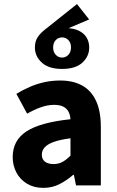

<svg xmlns="http://www.w3.org/2000/svg" viewBox="-20 -898 567 930"><path d="M189.8 12Q144.5 12 111.2 -8Q78 -27.9 59.7 -61.8Q41.5 -95.7 41.5 -137.6Q41.5 -217.8 107.9 -261.4Q174.4 -305 321.4 -320.5Q319.9 -341.6 311.7 -357.2Q303.4 -372.9 286.5 -381.5Q269.5 -390.1 242.6 -390.1Q211.7 -390.1 179.7 -379Q147.7 -368 111.4 -347.4L59.3 -443.4Q90.8 -462.6 125 -477.4Q159.2 -492.2 195.8 -500.1Q232.4 -508 271.4 -508Q334.6 -508 378.5 -483.5Q422.3 -459 445.3 -409.3Q468.4 -359.6 468.4 -283.3V0H348.2L337.9 -50.6H333.9Q302.2 -23.2 267.1 -5.6Q232.1 12 189.8 12ZM239.2 -103.3Q264.2 -103.3 283.2 -114.1Q302.3 -124.9 321.4 -144.3V-228.2Q269 -221.3 238.7 -210Q208.4 -198.6 195.5 -183.2Q182.6 -167.8 182.6 -149Q182.6 -125.8 198.2 -114.5Q213.7 -103.3 239.2 -103.3ZM280.6 -564.1Q216.1 -564.1 182.6 -594.7Q149 -625.2 149 -668Q149 -697 162.2 -717.4Q175.4 -737.7 198.7 -755.5L352.9 -878.3L411.8 -803.8L295.4 -754.4V-762Q336 -762 361.8 -749.3Q387.6 -736.5 399.9 -715.4Q412.1 -694.3 412.1 -668Q412.1 -625.2 379.1 -594.7Q346 -564.1 280.6 -564.1ZM280.6 -619.1Q298.9 -619.1 311.4 -632.8Q323.9 -646.6 323.9 -668Q323.9 -690.3 311.4 -703.6Q298.9 -716.9 280.6 -716.9Q262.5 -716.9 249.9 -703.6Q237.3 -690.3 237.3 -668Q237.3 -646.6 249.9 -632.8Q262.5 -619.1 280.6 -619.1Z"/></svg>

Font: Source Sans 3 Variable
Style: Regular
Weight: 200
Designer: Paul D. Hunt
Foundry: Adobe Systems Incorporated
Version: Version 3.026